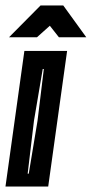

<svg xmlns="http://www.w3.org/2000/svg" viewBox="-29 -681 335 701"><path d="M-9 0 60 -495H216L147 0ZM72 -47H76L108 -240L131 -429H127L95 -240ZM4 -545 119 -661H202L286 -545H186L153 -587L106 -545Z"/></svg>

Font: Alumni Sans Inline One
Style: Italic
Weight: 400
Italic angle: -8°
Designer: Robert E. Leuschke
Foundry: Robert E. Leuschke
Version: Version 1.100; ttfautohint (v1.8.3)